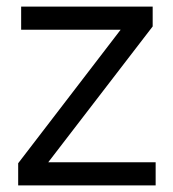

<svg xmlns="http://www.w3.org/2000/svg" viewBox="-20 -561 524 581"><path d="M451 -70V0H35V-67L345 -471H44V-541H442V-481L126 -70Z"/></svg>

Font: IBM Plex Sans JP
Style: Regular
Weight: 400
Designer: Mike Abbink; Paul van der Laan; Pieter van Rosmalen; Wujin Sim; Yejin Wi; Jinhee Kim; Boomi Park; Yona Kim; Kichan Ma
Foundry: Sandoll Inc.
Version: Version 1.001